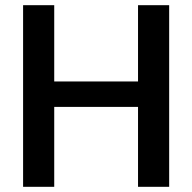

<svg xmlns="http://www.w3.org/2000/svg" viewBox="-20 -720 741 740"><path d="M512 0V-700H632V0ZM69 0V-700H189V0ZM171 -308V-406H534V-308Z"/></svg>

Font: DM Sans 24pt SemiBold
Style: Regular
Weight: 600
Designer: Colophon Foundry, Jonny Pinhorn
Foundry: Colophon Foundry
Version: Version 4.004;gftools[0.9.30]